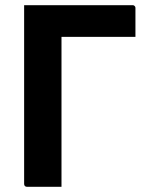

<svg xmlns="http://www.w3.org/2000/svg" viewBox="-20 -720 590 740"><path d="M217 0Q184 0 150.5 0Q117 0 84 0Q79 0 76 -3Q73 -6 73 -11Q73 -92 73 -179Q73 -266 73 -355.5Q73 -445 73 -532.5Q73 -620 73 -700L229 -631L217 -604Q217 -573 217 -539.5Q217 -506 217 -478Q217 -414 217 -353.5Q217 -293 217 -230.5Q217 -168 217 -98Q217 -71 217 -46Q217 -21 217 0ZM502 -578H191Q155 -578 130.5 -592.5Q106 -607 92 -634.5Q78 -662 73 -700H491Q495 -700 497 -698.5Q499 -697 500.5 -695Q502 -693 502 -689Q502 -659 502 -634Q502 -609 502 -578Z"/></svg>

Font: Recursive
Style: Bold
Weight: 700
Version: Version 1.085